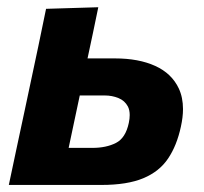

<svg xmlns="http://www.w3.org/2000/svg" viewBox="-20 -524 578 544"><path d="M5 0Q16 -52.5 26.8 -103Q37.5 -153.5 51 -216L61.5 -265.5Q77 -340 88.5 -392.5Q99.5 -445 110.5 -499L258.5 -503.5Q251 -466.5 243.5 -431.2Q236 -396 228 -358.5H306Q373 -358.5 419.8 -337.2Q466.5 -316 486.5 -273.5Q498.5 -248 498.5 -215Q498.5 -192 492.5 -165Q481 -111.5 456.2 -74.8Q431.5 -38 386 -19Q340.5 0 267.5 0ZM174.5 -105H242Q281 -105 308.5 -119Q336 -133 345 -176Q347.5 -188 347.5 -198Q347.5 -212 342.5 -222Q333.5 -239 315.5 -246.2Q297.5 -253.5 277 -253.5H206Q197.5 -215.5 190.5 -180.5Q183 -145 174.5 -105Z"/></svg>

Font: Heraclito
Style: Bold Italic
Weight: 700
Italic angle: -12°
Designer: Kostas Bartsokas (font) & Cristiano Sobral (main changes)
Foundry: Kostas Bartsokas (font) & Cristiano Sobral (main changes)
Version: Version 1.00;July 8, 2020;FontCreator 13.0.0.2655 64-bit